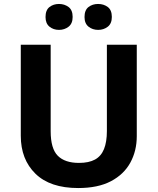

<svg xmlns="http://www.w3.org/2000/svg" viewBox="-20 -940 796 970"><path d="M671 -252Q671 -178 638.5 -118.5Q606 -59 540.5 -24.5Q475 10 375 10Q233 10 159 -62.5Q85 -135 85 -254V-714H236V-277Q236 -189 272 -153Q308 -117 379 -117Q429 -117 460 -134Q491 -151 505.5 -187Q520 -223 520 -278V-714H671ZM210 -854Q210 -889 230 -904.5Q250 -920 277.9 -920Q305.8 -920 326.4 -904.6Q347 -889.2 347 -854.4Q347 -821 326.4 -805Q305.8 -789 277.9 -789Q250 -789 230 -805.2Q210 -821.5 210 -854ZM407 -854Q407 -889 427.1 -904.5Q447.3 -920 475.6 -920Q504 -920 524.5 -904.6Q545 -889.2 545 -854.4Q545 -821 524.4 -805Q503.9 -789 476 -789Q447.5 -789 427.3 -805.2Q407 -821.5 407 -854Z"/></svg>

Font: Noto Sans Gurmukhi
Style: Regular
Weight: 400
Designer: Jelle Bosma - Monotype Design Team
Foundry: Monotype Imaging Inc.
Version: Version 2.003